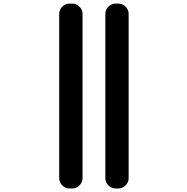

<svg xmlns="http://www.w3.org/2000/svg" viewBox="-20 -853 1040 1069"><path d="M367.2 196.3Q343.8 196.3 326.7 179.2Q309.6 162.1 309.6 138.7V-775.4Q309.6 -798.8 326.7 -815.9Q343.8 -833 367.2 -833H381.8Q405.3 -833 422.4 -815.9Q439.5 -798.8 439.5 -775.4V138.7Q439.5 162.1 422.4 179.2Q405.3 196.3 381.8 196.3ZM624 196.3Q600.6 196.3 583.5 179.2Q566.4 162.1 566.4 138.7V-775.4Q566.4 -798.8 583.5 -815.9Q600.6 -833 624 -833H638.7Q662.1 -833 679.2 -815.9Q696.3 -798.8 696.3 -775.4V138.7Q696.3 162.1 679.2 179.2Q662.1 196.3 638.7 196.3Z"/></svg>

Font: Gen Jyuu Gothic Monospace Bold
Style: Bold
Weight: 700
Designer: [Source Han Sans]
Ryoko NISHIZUKA  (kana & ideographs); Paul D. Hunt (Latin, Greek & Cyrillic); Wenlong ZHANG  (bopomofo
Version: Version 1.002.20150607